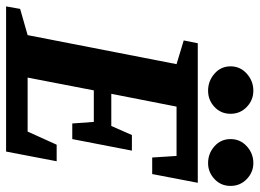

<svg xmlns="http://www.w3.org/2000/svg" viewBox="-144 -704 832 615"><g transform="rotate(90 271.5 -396.0)"><path d="M-16 0 -8 -45 76 -69 169 -546 93 -569 102 -614H549L521 -468H468L463 -546H305L264 -337H367L396 -403H446L409 -212H359L354 -281H253L212 -69H385L427 -162H480L449 0ZM486 -647Q455 -647 432 -667.5Q409 -688 409 -719Q409 -750 432 -771Q455 -792 486 -792Q515 -792 537 -771Q559 -750 559 -719Q559 -688 537 -667.5Q515 -647 486 -647ZM254 -647Q223 -647 199.5 -667.5Q176 -688 176 -719Q176 -750 199.5 -771Q223 -792 254 -792Q284 -792 306 -771Q328 -750 328 -719Q328 -688 306 -667.5Q284 -647 254 -647Z"/></g></svg>

Font: Manuale
Style: Italic
Weight: 400
Italic angle: -11°
Designer: Eduardo Tunni / Pablo Cosgaya
Foundry: Eduardo Tunni / Pablo Cosgaya
Version: Version 1.002